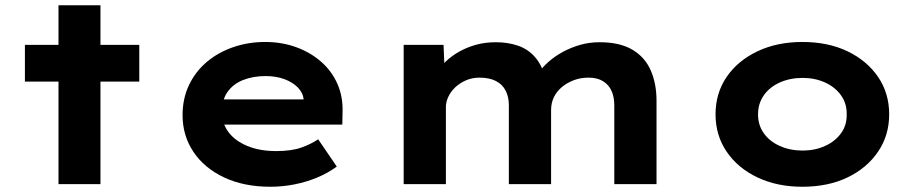

<svg xmlns="http://www.w3.org/2000/svg" viewBox="-20 -702 3497 732"><path d="M203 0V-682H363V0ZM75 -391V-531H511V-391Z M1011 10Q910 10 834.5 -25.5Q759 -61 717.5 -123Q676 -185 676 -263Q676 -326 700.5 -377.5Q725 -429 768 -465.5Q811 -502 868.5 -522Q926 -542 991 -542Q1055 -542 1109.5 -522Q1164 -502 1204.5 -466.5Q1245 -431 1266.5 -382Q1288 -333 1286 -274L1285 -227H784L761 -323H1155L1138 -302V-322Q1135 -349 1115 -369Q1095 -389 1063.5 -400.5Q1032 -412 993 -412Q945 -412 907 -397Q869 -382 847.5 -351.5Q826 -321 826 -275Q826 -232 851 -198.5Q876 -165 923 -145.5Q970 -126 1033 -126Q1091 -126 1129 -139.5Q1167 -153 1193 -171L1264 -67Q1230 -42 1189 -25Q1148 -8 1102.5 1Q1057 10 1011 10Z M1519 0V-531H1671L1676 -413L1644 -423Q1658 -447 1680 -468Q1702 -489 1731.5 -505.5Q1761 -522 1795.5 -531.5Q1830 -541 1871 -541Q1916 -541 1954.5 -528Q1993 -515 2020 -484Q2047 -453 2060 -402L2024 -406L2032 -422Q2048 -446 2072 -467Q2096 -488 2126.5 -504.5Q2157 -521 2192 -531Q2227 -541 2266 -541Q2343 -541 2391 -512.5Q2439 -484 2461 -433.5Q2483 -383 2483 -318V0H2322V-300Q2322 -332 2311.5 -355.5Q2301 -379 2279 -392.5Q2257 -406 2224 -406Q2193 -406 2167 -396Q2141 -386 2121.5 -369.5Q2102 -353 2091.5 -331Q2081 -309 2081 -282V0H1920V-301Q1920 -332 1908 -356Q1896 -380 1871 -393Q1846 -406 1808 -406Q1780 -406 1756 -395.5Q1732 -385 1715 -368.5Q1698 -352 1689 -332.5Q1680 -313 1680 -295V0Z M3039 10Q2943 10 2868 -25.5Q2793 -61 2750.5 -123.5Q2708 -186 2708 -266Q2708 -347 2750.5 -409Q2793 -471 2868 -506.5Q2943 -542 3039 -542Q3137 -542 3211 -506.5Q3285 -471 3327.5 -409Q3370 -347 3370 -266Q3370 -186 3327.5 -123.5Q3285 -61 3211 -25.5Q3137 10 3039 10ZM3040 -128Q3087 -128 3125.5 -145.5Q3164 -163 3186.5 -194Q3209 -225 3208 -266Q3209 -307 3186.5 -338.5Q3164 -370 3125.5 -387.5Q3087 -405 3040 -405Q2992 -405 2953 -387.5Q2914 -370 2892 -338.5Q2870 -307 2870 -266Q2870 -225 2892 -194Q2914 -163 2953 -145.5Q2992 -128 3040 -128Z"/></svg>

Font: Lexend Giga
Style: Bold
Weight: 700
Version: Version 1.007